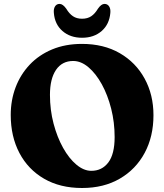

<svg xmlns="http://www.w3.org/2000/svg" viewBox="-20 -944 842 984"><path d="M400 -719Q511.5 -719 593.8 -671.5Q676 -624 721.2 -541.2Q766.5 -458.5 766.5 -353.5Q766.5 -244.5 721.5 -160.5Q676.5 -76.5 594.2 -28.5Q512 19.5 400.5 19.5Q288 19.5 206 -28Q124 -75.5 79.5 -160Q35 -244.5 35 -355Q35 -430.5 60 -496.5Q85 -562.5 132.2 -612.5Q179.5 -662.5 247.2 -690.8Q315 -719 400 -719ZM567.5 -241.5Q567.5 -317 549.8 -387Q532 -457 501.8 -512Q471.5 -567 433.5 -599.2Q395.5 -631.5 355 -631.5Q298 -631.5 267 -585.8Q236 -540 236 -458Q236 -380.5 254.5 -310.5Q273 -240.5 303.5 -186Q334 -131.5 371.8 -100Q409.5 -68.5 448 -68.5Q502.5 -68.5 535 -111.2Q567.5 -154 567.5 -241.5ZM400.5 -848Q428.5 -848 447.5 -860.8Q466.5 -873.5 482 -899.5Q499 -924 515.5 -924Q531 -924 539.2 -911.2Q547.5 -898.5 545.5 -878Q540.5 -819.5 501 -785Q461.5 -750.5 400.5 -750.5Q340 -750.5 300.2 -785Q260.5 -819.5 256 -878Q254 -898.5 262 -911.2Q270 -924 285.5 -924Q302 -924 319.5 -899.5Q335 -873.5 354 -860.8Q373 -848 400.5 -848Z"/></svg>

Font: Fraunces 9pt SuperSoft
Style: Bold
Weight: 700
Version: Version 1.000;[b76b70a41]